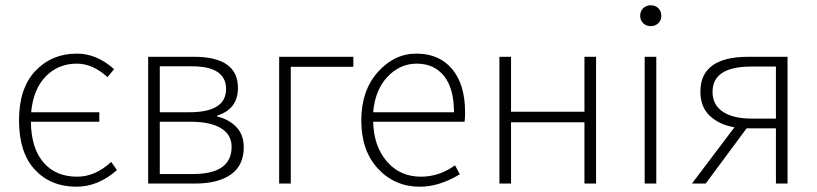

<svg xmlns="http://www.w3.org/2000/svg" viewBox="-20 -695 3095 727"><path d="M270 12Q172 12 112 -52.5Q52 -117 52 -239Q52 -361 114 -426.5Q176 -492 271 -492Q347 -492 412 -433L387 -403Q331 -454 271 -454Q200 -454 153 -405.5Q106 -357 98 -270H356V-234H97Q98 -134 144.5 -80Q191 -26 272 -26Q341 -26 401 -82L423 -51Q351 12 270 12Z M541 0V-480H714Q881 -480 881 -362Q881 -282 802 -257V-254Q845 -244 874 -215Q903 -186 903 -137Q903 -69 854.5 -34.5Q806 0 719 0ZM585 -270H697Q836 -270 836 -358Q836 -444 706 -444H585ZM585 -36H710Q857 -36 857 -139Q857 -185 817 -209.5Q777 -234 702 -234H585Z M1037 0V-480H1318V-442H1081V0Z M1570 12Q1475 12 1411.5 -56Q1348 -124 1348 -239Q1348 -352 1410.5 -422Q1473 -492 1557 -492Q1643 -492 1692 -433.5Q1741 -375 1741 -270Q1741 -246 1739 -234H1393Q1395 -142 1444.5 -84Q1494 -26 1574 -26Q1643 -26 1703 -69L1721 -35Q1643 12 1570 12ZM1393 -270H1699Q1699 -360 1661.5 -407Q1624 -454 1558 -454Q1494 -454 1447 -404Q1400 -354 1393 -270Z M1871 0V-480H1915V-272H2193V-480H2237V0H2193V-232H1915V0Z M2421 0V-480H2465V0ZM2404 -635Q2404 -653 2415.5 -664Q2427 -675 2444 -675Q2461 -675 2472.5 -664Q2484 -653 2484 -635Q2484 -618 2472.5 -607Q2461 -596 2444 -596Q2427 -596 2415.5 -607Q2404 -618 2404 -635Z M2918 0V-209H2808H2807L2652 0H2600L2761 -213Q2703 -223 2667.5 -256.5Q2632 -290 2632 -348Q2632 -480 2814 -480H2962V0ZM2825 -246H2918V-443H2825Q2678 -443 2678 -347Q2678 -298 2717 -272Q2756 -246 2825 -246Z"/></svg>

Font: Toshiba Sans Light
Style: Regular
Weight: 300
Designer: Paul D. Hunt
Foundry: Toshiba Corporation
Version: Version 2.020;PS 2.0;hotconv 1.0.86;makeotf.lib2.5.63406